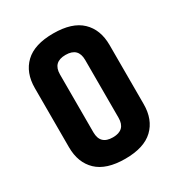

<svg xmlns="http://www.w3.org/2000/svg" viewBox="-148 -691 743 799"><g transform="rotate(-30 223.5 -291.0)"><path d="M284 -430Q284 -489 223.5 -489Q163 -489 163 -430V-152Q163 -93 223.5 -93Q284 -93 284 -152ZM44 -433Q44 -507 88.5 -549.5Q133 -592 223.5 -592Q314 -592 358.5 -549.5Q403 -507 403 -433V-149Q403 -75 358.5 -32.5Q314 10 223.5 10Q133 10 88.5 -32.5Q44 -75 44 -149Z"/></g></svg>

Font: Khand Semibold
Style: Regular
Weight: 600
Designer: Devanagari: Sanchit Sawaria, Jyotish Sonowal; Latin: Satya Rajpurohit
Foundry: Indian Type Foundry
Version: Version 1.100;PS 1.0;hotconv 1.0.78;makeotf.lib2.5.61930; tt